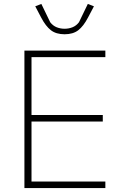

<svg xmlns="http://www.w3.org/2000/svg" viewBox="-20 -955 640 975"><path d="M104 0V-698H515V-665H140V-371H502V-338H140V-33H515V0ZM308 -781Q265 -781 238.5 -801.5Q212 -822 189 -866L159 -923L190 -935L235 -842Q249 -824 268 -816.5Q287 -809 308 -809Q329 -809 348 -816.5Q367 -824 381 -842L426 -935L457 -923L427 -866Q404 -822 377.5 -801.5Q351 -781 308 -781Z"/></svg>

Font: IBM Plex Mono ExtraLight
Style: Regular
Weight: 200
Monospace: yes
Designer: Mike Abbink, Paul van der Laan, Pieter van Rosmalen
Foundry: Bold Monday
Version: Version 2.3